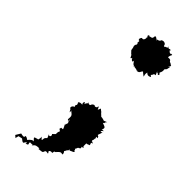

<svg xmlns="http://www.w3.org/2000/svg" viewBox="-201 -483 659 659"><g transform="rotate(45 128.5 -153.5)"><path d="M232 -61C224 -64 228 -62 233 -81C224 -74 223 -81 233 -87C223 -88 223 -82 225 -88C228 -98 228 -99 210 -105C219 -109 210 -107 219 -117C200 -109 201 -112 214 -110C211 -110 199 -118 189 -115C199 -114 182 -120 177 -133C180 -128 189 -118 171 -135C164 -119 167 -124 161 -135C154 -126 166 -128 160 -130C155 -125 151 -124 147 -128C131 -123 144 -111 125 -119C125 -119 119 -122 127 -117C114 -103 125 -101 116 -112C109 -103 120 -97 115 -99C102 -101 98 -92 100 -94C106 -94 99 -85 105 -88C98 -77 102 -82 103 -75C94 -73 91 -61 98 -60C105 -48 105 -46 104 -59C107 -53 114 -53 117 -44C119 -30 112 -26 124 -28C123 -22 118 -22 122 -33C127 -14 131 -9 128 -19C124 -22 124 1 120 -13C125 -1 133 9 126 8C126 8 131 7 121 8C118 23 119 10 126 20C129 18 120 32 124 27C123 32 123 47 126 34C111 48 114 46 114 45C122 54 110 62 106 51C114 71 113 66 112 67C111 70 104 71 105 82C100 87 106 86 95 77C98 84 91 100 93 92C79 97 73 94 88 108C82 106 77 110 68 120C66 122 69 117 55 114C53 118 58 124 38 119L27 137L35 144L38 132L52 129C63 138 66 139 69 131C76 122 75 132 72 133C90 129 77 126 81 119C100 120 93 116 93 123C100 110 108 112 116 111C112 113 127 111 116 115C129 113 137 114 137 108C140 104 137 100 152 103C145 88 144 98 145 101C147 91 154 89 161 91C159 87 166 81 158 84C175 79 165 77 169 78C181 64 184 70 189 70C191 61 180 52 184 62C182 58 194 48 188 48C199 49 189 35 197 43C207 37 213 39 211 31C206 37 212 23 202 26C209 29 210 9 212 17C210 11 222 17 217 4C217 4 230 5 220 -1V-15C230 -16 216 -13 233 -19C232 -25 226 -30 236 -29C225 -41 234 -29 229 -33C227 -36 227 -41 222 -35C236 -39 223 -51 231 -45C228 -61 225 -54 235 -55ZM98 -383C105 -387 99 -385 103 -378C94 -368 106 -363 98 -370C102 -360 99 -362 101 -362C103 -344 103 -353 114 -338C108 -350 116 -338 120 -329C126 -335 122 -328 125 -336C122 -331 137 -318 135 -332C138 -328 141 -318 152 -318C143 -316 143 -312 153 -319C149 -315 156 -319 166 -314C178 -320 166 -313 166 -313C180 -314 176 -322 184 -328C179 -331 183 -326 197 -316C197 -321 193 -324 196 -335C206 -323 218 -335 216 -333C206 -341 212 -334 216 -347C224 -352 226 -341 217 -362C225 -353 225 -363 226 -355C236 -358 228 -360 226 -365C234 -377 228 -389 229 -383C237 -395 234 -383 238 -404C223 -398 226 -396 237 -406C237 -414 235 -408 230 -414C218 -416 228 -424 210 -422C208 -424 211 -433 214 -438C203 -441 204 -431 214 -434C200 -435 191 -448 201 -444C191 -452 194 -438 182 -451C191 -440 178 -446 175 -438C166 -445 173 -445 170 -446C170 -446 159 -458 146 -442C157 -450 156 -442 137 -438C141 -435 131 -450 142 -433C133 -443 126 -447 126 -437C126 -425 111 -433 108 -423C116 -434 111 -430 107 -427C110 -418 115 -418 109 -420C112 -417 109 -401 99 -406C91 -396 96 -393 100 -391C97 -398 104 -393 98 -383Z"/></g></svg>

Font: Charger Distortion
Style: 1
Weight: 400
Designer: Jasper
Foundry: Cannot Into Space Fonts
Version: Version 0.98